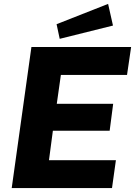

<svg xmlns="http://www.w3.org/2000/svg" viewBox="-20 -964 692 984"><path d="M534 -944 270 -840 286 -765 559 -833ZM40 0H554L574 -143H231L251 -294H542L560 -432H271L292 -580H631L652 -723H141Z"/></svg>

Font: United Sans ExtraBold
Style: Italic
Weight: 800
Italic angle: -8°
Designer: Pablo Impallari, Rodrigo Fuenzalida (Modified by Dan O. Williams)
Version: Version 1.000;PS 001.000;hotconv 1.0.88;makeotf.lib2.5.64775